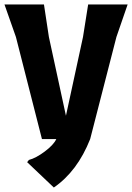

<svg xmlns="http://www.w3.org/2000/svg" viewBox="-20 -620 589 856"><path d="M549 -600 499 -455 382 0Q325 144 220 216L101 103L109 93Q140 85 179.5 55.5Q219 26 231 0H167L51 -455L0 -600H176L198 -455L274 -104L350 -455L373 -600Z"/></svg>

Font: Farro
Style: Bold
Weight: 700
Designer: Aceler Chua
Foundry: Grayscale Limited
Version: Version 1.101